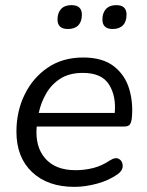

<svg xmlns="http://www.w3.org/2000/svg" viewBox="-20 -719 572 748"><path d="M270 9Q166 9 105 -48.5Q44 -106 44 -206Q44 -285 76 -350.5Q108 -416 166 -455.5Q224 -495 304 -495Q380 -495 424 -460.5Q468 -426 484 -370.5Q500 -315 493 -254Q490 -237 483.5 -231.5Q477 -226 462 -226H123Q116 -148 156 -102Q196 -56 274 -56Q310 -56 343.5 -64.5Q377 -73 408 -94Q430 -108 444 -99.5Q458 -91 458 -72.5Q458 -54 438 -40Q404 -16 358 -3.5Q312 9 270 9ZM303 -435Q250 -435 215 -412.5Q180 -390 159.5 -354Q139 -318 131 -279H427Q433 -345 404.5 -390Q376 -435 303 -435ZM419 -606Q379 -606 379 -643Q379 -669 393 -684Q407 -699 433 -699Q473 -699 473 -662Q473 -635 459 -620.5Q445 -606 419 -606ZM245 -606Q204 -606 204 -643Q204 -669 218 -684Q232 -699 258 -699Q299 -699 299 -662Q299 -635 285 -620.5Q271 -606 245 -606Z"/></svg>

Font: Nunito
Style: Italic
Weight: 400
Italic angle: -9°
Designer: Vernon Adams
Foundry: Vernon Adams
Version: Version 3.601; ttfautohint (v1.8.2.53-6de2)